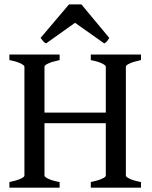

<svg xmlns="http://www.w3.org/2000/svg" viewBox="-20 -867 704 887"><path d="M399.4 0V-25.9Q432.1 -32.7 450.4 -41Q468.8 -49.3 468.8 -55.7V-559.1Q468.8 -564.9 451.7 -573.7Q434.6 -582.5 399.4 -589.4V-615.2H631.3V-589.4Q598.1 -582.5 579.8 -574.2Q561.5 -565.9 561.5 -559.1V-55.7Q561.5 -49.8 578.9 -41.3Q596.2 -32.7 631.3 -25.9V0ZM171.9 -297.9V-346.7H478.5V-297.9ZM23.4 0V-25.9Q56.2 -32.7 74.5 -41Q92.8 -49.3 92.8 -55.7V-559.1Q92.8 -564.9 75.7 -573.7Q58.6 -582.5 23.4 -589.4V-615.2H255.4V-589.4Q222.2 -582.5 203.9 -574.2Q185.5 -565.9 185.5 -559.1V-55.7Q185.5 -49.8 202.6 -41.3Q219.7 -32.7 255.4 -25.9V0ZM484.9 -691.9Q479 -682.6 474.4 -676.3Q469.7 -669.9 461.4 -666.5L326.7 -761.7L192.9 -666.5Q185.1 -669.9 179.7 -676.3Q174.3 -682.6 167.5 -691.9L298.8 -846.7H356Z"/></svg>

Font: Gentium Book Plus
Style: Regular
Weight: 400
Designer: Victor Gaultney, Annie Olsen, Iska Routamaa, Becca Hirsbrunner
Foundry: SIL International
Version: Version 6.101